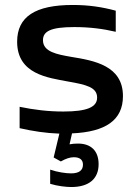

<svg xmlns="http://www.w3.org/2000/svg" viewBox="-20 -529 559 773"><path d="M253 -201C327 -188 371 -178 371 -136C371 -98 331 -80 235 -80C174 -80 117 -87 59 -99V-13C112 -1 163 7 219 9L196 105L225 121C244 110 262 104 277 104C301 104 314 114 314 134C314 157 298 169 266 169C245 169 211 164 182 154V211C211 220 246 224 267 224C338 224 377 191 377 132C377 78 346 49 294 49C282 49 271 50 260 52L270 8C405 2 475 -45 475 -142C475 -265 359 -285 267 -300C210 -310 153 -320 153 -367C153 -403 184 -420 279 -420C341 -420 395 -413 446 -401V-486C390 -501 337 -509 273 -509C122 -509 49 -462 49 -361C49 -230 174 -216 253 -201Z"/></svg>

Font: LT Wave Alt Medium
Style: Regular
Weight: 500
Designer: Daniel Lyons
Version: Version 2.5 (Glyphs App)